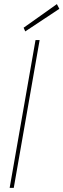

<svg xmlns="http://www.w3.org/2000/svg" viewBox="-20 -915 309 935"><path d="M27 0 153 -720H173L47 0ZM103 -762 95 -780 257 -895 269 -872Z"/></svg>

Font: DM Sans 11pt Thin
Style: Italic
Weight: 250
Italic angle: -10°
Version: Version 4.004;gftools[0.9.30]